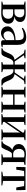

<svg xmlns="http://www.w3.org/2000/svg" viewBox="1698 -2256 566 4003"><g transform="rotate(90 1981.5 -254.0)"><path d="M248.5 4Q224 4 198.2 3Q172.5 2 149 1Q125.5 0 108 0H13V-18.5L76.5 -34V-468.5L13 -484V-502.5H110.5Q129.5 -502.5 152.8 -503.8Q176 -505 202 -506Q228 -507 253 -507Q317.5 -507 358.2 -494Q399 -481 418.2 -455.5Q437.5 -430 437.5 -392.5Q437.5 -343 407 -312.5Q376.5 -282 324 -270.5Q371.5 -268.5 404.8 -253.8Q438 -239 455.5 -212.8Q473 -186.5 473 -149Q473 -101 449 -66.8Q425 -32.5 375.2 -14.2Q325.5 4 248.5 4ZM240.5 -25.5Q302 -25.5 336 -57.2Q370 -89 370 -140.5Q370 -193 339.8 -218.5Q309.5 -244 262 -244H174V-32.5Q182 -30.5 192.8 -29Q203.5 -27.5 215.8 -26.5Q228 -25.5 240.5 -25.5ZM174 -272H249Q275.5 -272 296.5 -288Q317.5 -304 329.2 -330Q341 -356 341 -386.5Q341 -412.5 329.5 -433.2Q318 -454 296.5 -465.8Q275 -477.5 244.5 -477.5Q224.5 -477.5 206.2 -476.2Q188 -475 174 -472.5Z M666.5 8.5Q631.5 8.5 600.2 -6.5Q569 -21.5 549 -51Q529 -80.5 529 -124.5Q529 -170.5 556.5 -203Q584 -235.5 627.5 -255.8Q671 -276 721 -285.2Q771 -294.5 816 -294.5V-348.5Q816 -382.5 808.2 -409Q800.5 -435.5 781.5 -450.2Q762.5 -465 727.5 -465Q679.5 -465 639.8 -453.2Q600 -441.5 571.5 -425.5L558 -446.5Q576.5 -462 605.8 -478.2Q635 -494.5 673.5 -505.8Q712 -517 758.5 -517Q813.5 -517 847.8 -497.5Q882 -478 898.2 -439.2Q914.5 -400.5 914.5 -342V-27.5L963 -24.5V-8Q952.5 -4.5 938.5 -1Q924.5 2.5 908 5Q891.5 7.5 873 7.5Q846.5 7.5 832 -1.5Q817.5 -10.5 817.5 -34.5V-83Q809 -65.5 788.5 -44Q768 -22.5 737.5 -7Q707 8.5 666.5 8.5ZM706 -44.5Q740.5 -44.5 767.2 -58.8Q794 -73 816 -99V-268.5Q764.5 -268.5 722.5 -253.2Q680.5 -238 655.8 -208.8Q631 -179.5 631 -138Q631 -110.5 641.2 -89.2Q651.5 -68 668.8 -56.2Q686 -44.5 706 -44.5Z M985.5 0V-18.5L1008 -27.5Q1030.5 -36.5 1045 -59Q1059.5 -81.5 1071.8 -111.2Q1084 -141 1098 -171Q1112 -201 1132.5 -226Q1153 -251 1184.5 -264.2Q1216 -277.5 1263.5 -272L1246.5 -245.5L1088 -468L1015 -484V-502.5H1195V-484L1129.5 -468L1261 -277H1326.5V-468.5L1274 -484V-502.5H1480V-484L1424 -468.5V-277H1490.5L1622 -468L1555.5 -484V-502.5H1735.5V-484L1662 -468L1503.5 -245.5L1487 -272Q1534 -277.5 1565.2 -264.2Q1596.5 -251 1616.5 -226Q1636.5 -201 1650.5 -171Q1664.5 -141 1676.5 -111Q1688.5 -81 1703.2 -58.5Q1718 -36 1741 -27L1763.5 -18.5V0H1665.5Q1638.5 0 1620.2 -18Q1602 -36 1588.5 -64.2Q1575 -92.5 1563.2 -124.2Q1551.5 -156 1537.8 -184.5Q1524 -213 1505.2 -231Q1486.5 -249 1458.5 -249H1424V-34L1483 -18.5V0H1271.5V-18.5L1326.5 -34V-249H1287.5Q1260 -249 1240.8 -231Q1221.5 -213 1207.5 -184.5Q1193.5 -156 1182 -124.2Q1170.5 -92.5 1157.8 -64.2Q1145 -36 1128.8 -18Q1112.5 0 1089 0Z M1786.5 0V-18.5L1850 -34V-468.5L1787 -484V-502.5H2012.5V-484L1949.5 -468.5V-274H2164V-468.5L2100.5 -484V-502.5H2326.5V-484L2263.5 -468.5V-34L2326.5 -18.5V0H2100.5V-18.5L2164 -34V-244.5L1949.5 -244V-34L2012.5 -18.5V0Z M2359 0V-18.5L2422.5 -34V-468.5L2359.5 -484V-502.5H2586.5V-484L2521 -468.5V-113L2568.5 -188L2742.5 -440V-468.5L2682 -484V-502.5H2904V-484L2841 -468.5V-34L2904.5 -18.5V0H2677V-18.5L2742.5 -34V-389.5L2695 -314.5L2521 -62.5V-34L2581.5 -18.5V0Z M2924.5 0V-18.5L2947.5 -27.5Q2968.5 -35.5 2982.8 -58Q2997 -80.5 3010 -109.2Q3023 -138 3039.5 -165.5Q3056 -193 3081 -212Q3106 -231 3144 -233.5L3153.5 -221Q3106 -221.5 3067 -238.5Q3028 -255.5 3005 -287.5Q2982 -319.5 2982 -365Q2982 -403.5 3004.5 -436.8Q3027 -470 3074 -490.5Q3121 -511 3194 -511Q3216 -511 3239.8 -509Q3263.5 -507 3287 -504.8Q3310.5 -502.5 3330.5 -502.5H3420V-483.5L3359 -468V-34L3422 -18.5V0H3195.5V-18.5L3261 -34V-218H3181Q3162.5 -211 3147 -187Q3131.5 -163 3118 -131.5Q3104.5 -100 3091.8 -69.8Q3079 -39.5 3065.2 -19.8Q3051.5 0 3035.5 0ZM3196 -244Q3204.5 -244 3217 -244.8Q3229.5 -245.5 3241.8 -246.2Q3254 -247 3261 -248.5V-473.5Q3253 -475 3242.5 -476.8Q3232 -478.5 3220 -479.8Q3208 -481 3195.5 -481Q3158.5 -481 3133.8 -467.2Q3109 -453.5 3096.5 -429Q3084 -404.5 3084 -372.5Q3084 -337.5 3095.8 -308.2Q3107.5 -279 3132.2 -261.5Q3157 -244 3196 -244Z M3558.5 0V-18.5L3652.5 -34V-476.5L3544.5 -472L3516.5 -310H3460L3464 -502.5H3941L3945 -310H3888L3859.5 -472L3751.5 -476.5V-34L3845.5 -18.5V0Z"/></g></svg>

Font: Merriweather 144pt
Style: Regular
Weight: 400
Version: Version 2.100